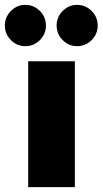

<svg xmlns="http://www.w3.org/2000/svg" viewBox="-73 -770 422 790"><path d="M244 -580Q210 -580 185 -605Q160 -630 160 -665Q160 -700 185 -725Q210 -750 244 -750Q279 -750 304 -725Q329 -700 329 -665Q329 -630 304 -605Q279 -580 244 -580ZM31 -580Q-3 -580 -28 -605Q-53 -630 -53 -665Q-53 -700 -28 -725Q-3 -750 31 -750Q66 -750 91 -725Q116 -700 116 -665Q116 -630 91 -605Q66 -580 31 -580ZM43 0V-518H235V0Z"/></svg>

Font: MuseoModerno Thin Black
Style: Regular
Weight: 900
Version: Version 1.002